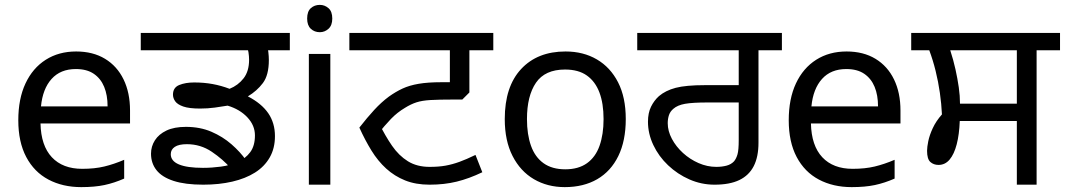

<svg xmlns="http://www.w3.org/2000/svg" viewBox="-20 -757 4365 787"><path d="M292 -546Q361 -546 410.5 -516Q460 -486 486.5 -431.5Q513 -377 513 -304V-251H146Q148 -160 192.5 -112.5Q237 -65 317 -65Q368 -65 407.5 -74.5Q447 -84 489 -102V-25Q448 -7 408 1.5Q368 10 313 10Q237 10 178.5 -21Q120 -52 87.5 -113.5Q55 -175 55 -264Q55 -352 84.5 -415Q114 -478 167.5 -512Q221 -546 292 -546ZM291 -474Q228 -474 191.5 -433.5Q155 -393 148 -321H421Q421 -367 407 -401Q393 -435 364.5 -454.5Q336 -474 291 -474Z M813 0Q739 0 691.5 -15.5Q644 -31 621.5 -59.5Q599 -88 599 -127Q599 -157 615 -182Q631 -207 662.5 -222Q694 -237 742 -237Q800 -237 846.5 -217Q893 -197 929 -165.5Q965 -134 988 -101L926 -67Q894 -104 848 -135Q802 -166 746 -166Q713 -166 696.5 -155Q680 -144 680 -125Q680 -97 713.5 -83Q747 -69 812 -69Q848 -69 885.5 -74Q923 -79 954.5 -93Q986 -107 1005.5 -133Q1025 -159 1025 -202Q1025 -243 994 -276Q963 -309 913 -324Q890 -320 860.5 -316Q831 -312 800 -312Q755 -312 731 -320.5Q707 -329 698 -342Q689 -355 689 -369Q689 -398 714.5 -408.5Q740 -419 776 -419Q816 -419 851.5 -412.5Q887 -406 921 -393Q956 -407 978.5 -436Q1001 -465 1001 -512Q1001 -526 998.5 -542.5Q996 -559 989 -578L1022 -551H557V-622H1168V-551H1051L1074 -576Q1078 -560 1080 -543Q1082 -526 1082 -511Q1082 -449 1057.5 -416.5Q1033 -384 996 -362Q1052 -333 1079.5 -293Q1107 -253 1107 -199Q1107 -149 1085.5 -111.5Q1064 -74 1025 -49.5Q986 -25 932 -12.5Q878 0 813 0Z M1334 -536V0H1246V-536ZM1291 -737Q1311 -737 1326.5 -723.5Q1342 -710 1342 -681Q1342 -653 1326.5 -639Q1311 -625 1291 -625Q1269 -625 1254 -639Q1239 -653 1239 -681Q1239 -710 1254 -723.5Q1269 -737 1291 -737Z M1741 0Q1684 0 1640.5 -17.5Q1597 -35 1563 -66Q1529 -97 1502.5 -140Q1476 -183 1453 -234Q1485 -275 1514 -306.5Q1543 -338 1574 -361Q1602 -381 1630 -394Q1658 -407 1696 -413.5Q1734 -420 1789 -420H1824V-551H1412V-622H2002V-551H1904V-378L1875 -349H1838Q1780 -349 1745 -347Q1710 -345 1687 -337.5Q1664 -330 1640 -315Q1608 -296 1582.5 -269.5Q1557 -243 1526 -204L1533 -253Q1559 -200 1587 -159.5Q1615 -119 1652 -96Q1689 -73 1741 -73Q1778 -73 1806 -78Q1834 -83 1863 -93.5Q1892 -104 1929 -122L1957 -51Q1903 -25 1852 -12.5Q1801 0 1741 0Z M2545 -269Q2545 -180 2514.5 -117.5Q2484 -55 2428 -22.5Q2372 10 2295 10Q2224 10 2168.5 -22.5Q2113 -55 2081 -117.5Q2049 -180 2049 -269Q2049 -402 2116 -474Q2183 -546 2298 -546Q2371 -546 2426.5 -513.5Q2482 -481 2513.5 -419.5Q2545 -358 2545 -269ZM2140 -269Q2140 -206 2156.5 -159.5Q2173 -113 2208 -88Q2243 -63 2297 -63Q2351 -63 2386 -88Q2421 -113 2437.5 -159.5Q2454 -206 2454 -269Q2454 -333 2437 -378Q2420 -423 2385.5 -447.5Q2351 -472 2296 -472Q2214 -472 2177 -418Q2140 -364 2140 -269Z M2909 0Q2855 0 2806 -21.5Q2757 -43 2718.5 -79.5Q2680 -116 2658 -162.5Q2636 -209 2636 -258Q2636 -294 2648.5 -319.5Q2661 -345 2681 -363Q2708 -386 2749.5 -397Q2791 -408 2871 -408H3008V-551H2592V-622H3185V-551H3089V-172Q3089 -114 3069.5 -76Q3050 -38 3010.5 -19Q2971 0 2909 0ZM2916 -73Q2939 -73 2958 -78Q2977 -83 2989 -96Q2998 -107 3003 -124.5Q3008 -142 3008 -183V-337H2881Q2819 -337 2788 -331.5Q2757 -326 2740 -311Q2727 -300 2722 -285Q2717 -270 2717 -252Q2717 -220 2734 -188Q2751 -156 2779.5 -130Q2808 -104 2843.5 -88.5Q2879 -73 2916 -73Z M3450 -546Q3519 -546 3568.5 -516Q3618 -486 3644.5 -431.5Q3671 -377 3671 -304V-251H3304Q3306 -160 3350.5 -112.5Q3395 -65 3475 -65Q3526 -65 3565.5 -74.5Q3605 -84 3647 -102V-25Q3606 -7 3566 1.5Q3526 10 3471 10Q3395 10 3336.5 -21Q3278 -52 3245.5 -113.5Q3213 -175 3213 -264Q3213 -352 3242.5 -415Q3272 -478 3325.5 -512Q3379 -546 3450 -546ZM3449 -474Q3386 -474 3349.5 -433.5Q3313 -393 3306 -321H3579Q3579 -367 3565 -401Q3551 -435 3522.5 -454.5Q3494 -474 3449 -474Z M4148 0V-261H3914Q3912 -206 3901.5 -165.5Q3891 -125 3872.5 -103Q3854 -81 3827 -81Q3807 -81 3793.5 -93Q3780 -105 3780 -139Q3780 -154 3785 -178.5Q3790 -203 3803.5 -232Q3817 -261 3841 -288Q3839 -331 3832.5 -376.5Q3826 -422 3815 -466.5Q3804 -511 3789 -551H3715V-622H4325V-551H4229V0ZM3915 -332H4148V-551H3875Q3888 -511 3896.5 -472.5Q3905 -434 3910 -399Q3915 -364 3915 -332Z"/></svg>

Font: lgurmukhi15
Style: Book
Weight: 400
Designer: Jelle Bosma - Monotype Design Team
Foundry: Monotype Imaging Inc.
Version: Version 2.003